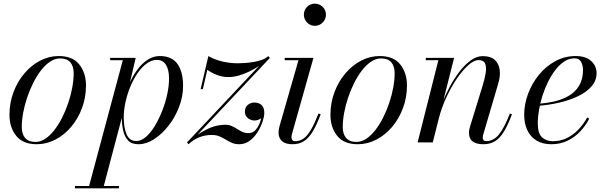

<svg xmlns="http://www.w3.org/2000/svg" viewBox="-20 -775 3304 1045"><path d="M180 10Q104.5 10 68 -36Q31.5 -82 31.5 -149.5Q31.5 -215 53.2 -273Q75 -331 112.5 -375.2Q150 -419.5 198.2 -444.8Q246.5 -470 299.5 -470Q375.5 -470 411.8 -423.8Q448 -377.5 448 -310Q448 -244.5 426.2 -186.5Q404.5 -128.5 367 -84.2Q329.5 -40 281.2 -15Q233 10 180 10ZM173 -2.5Q200.5 -2.5 226.2 -19.5Q252 -36.5 275.2 -66.2Q298.5 -96 317.8 -134Q337 -172 351.2 -214Q365.5 -256 373.2 -298Q381 -340 381 -377Q381 -414 363 -435.5Q345 -457 306.5 -457Q279.5 -457 253.5 -440Q227.5 -423 204.2 -393.2Q181 -363.5 161.8 -325.5Q142.5 -287.5 128.2 -245.5Q114 -203.5 106.2 -161.8Q98.5 -120 98.5 -82.5Q98.5 -46 116.8 -24.2Q135 -2.5 173 -2.5Z M461.5 250 648.5 -447.5H579.5V-460H718.5L679 -290.5L657.5 -213L651.5 -166L541.5 250ZM388 250V237.5H627.5V250ZM722 -7.5Q748 -7.5 773.8 -29.5Q799.5 -51.5 822 -88.5Q844.5 -125.5 862.2 -170.2Q880 -215 890 -261.2Q900 -307.5 900 -347.5Q900 -395.5 883.2 -422.2Q866.5 -449 834 -449Q805.5 -449 778.5 -429.5Q751.5 -410 729 -377.2Q706.5 -344.5 689.5 -303.5Q672.5 -262.5 663 -219.2Q653.5 -176 653.5 -136Q653.5 -80 669 -43.8Q684.5 -7.5 722 -7.5ZM733 10Q696.5 10 677.2 -10.5Q658 -31 650.5 -64.2Q643 -97.5 643 -135Q643 -169 650 -207Q657 -245 669.8 -282.5Q682.5 -320 700.8 -353.8Q719 -387.5 742.2 -413.8Q765.5 -440 792.5 -455Q819.5 -470 849.5 -470Q915.5 -470 946 -426.8Q976.5 -383.5 976.5 -307.5Q976.5 -250 955 -193.8Q933.5 -137.5 897.8 -91.5Q862 -45.5 819 -17.8Q776 10 733 10Z M997.5 0.5 1431 -460H1449L1015 1ZM1006.5 10 998 0.5Q1046 -37.5 1082.2 -58.5Q1118.5 -79.5 1148.2 -87.8Q1178 -96 1205.5 -96Q1225.5 -96 1241 -89.2Q1256.5 -82.5 1270.5 -73.2Q1284.5 -64 1299.2 -57.2Q1314 -50.5 1333 -50.5Q1357.5 -50.5 1373.5 -70.5Q1389.5 -90.5 1397.5 -116.2Q1405.5 -142 1405.5 -160H1417.5Q1415.5 -147.5 1407.5 -138Q1399.5 -128.5 1388 -123.8Q1376.5 -119 1364.5 -119Q1352.5 -119 1340.5 -124.8Q1328.5 -130.5 1320.8 -141.2Q1313 -152 1313 -167Q1313 -192 1329.2 -204.5Q1345.5 -217 1364 -217Q1379.5 -217 1391.8 -211.2Q1404 -205.5 1411.2 -193Q1418.5 -180.5 1418.5 -160Q1418.5 -141.5 1409 -113Q1399.5 -84.5 1382 -56.2Q1364.5 -28 1339 -9Q1313.5 10 1282 10Q1259 10 1241.8 2.2Q1224.5 -5.5 1208.5 -15.2Q1192.5 -25 1174.5 -32.8Q1156.5 -40.5 1131.5 -40.5Q1095.5 -40.5 1063 -27.2Q1030.5 -14 1006.5 10ZM1072 -290 1114 -469.5Q1141 -454.5 1169 -446Q1197 -437.5 1223.8 -434Q1250.5 -430.5 1273.5 -430.5Q1291.5 -430.5 1314.8 -432.2Q1338 -434 1362.2 -438Q1386.5 -442 1407 -449.8Q1427.5 -457.5 1439.5 -469.5L1449 -460Q1422 -437.5 1393.2 -418.2Q1364.5 -399 1335.2 -385Q1306 -371 1277.8 -363.2Q1249.5 -355.5 1223 -355.5Q1190 -355.5 1159 -367.8Q1128 -380 1108.5 -395.5L1084 -290Z M1572 10Q1533 10 1514.5 -7.2Q1496 -24.5 1496 -53Q1496 -60.5 1497.2 -68.8Q1498.5 -77 1500.5 -85L1604.5 -447.5H1529.5V-460H1686L1568.5 -43.5Q1567.5 -39.5 1567 -35.2Q1566.5 -31 1566.5 -27.5Q1566.5 -19 1571 -12.8Q1575.5 -6.5 1586.5 -6.5Q1612 -6.5 1633 -21.8Q1654 -37 1673.2 -70.2Q1692.5 -103.5 1713.5 -157L1725.5 -153Q1704 -95.5 1682.2 -59.5Q1660.5 -23.5 1634.5 -6.8Q1608.5 10 1572 10ZM1693.5 -634.5Q1677 -634.5 1663.5 -642.8Q1650 -651 1642 -664.8Q1634 -678.5 1634 -695Q1634 -711.5 1642 -725.2Q1650 -739 1663.5 -747Q1677 -755 1693.5 -755Q1710 -755 1723.8 -747Q1737.5 -739 1745.8 -725.2Q1754 -711.5 1754 -695Q1754 -678.5 1745.8 -664.8Q1737.5 -651 1723.8 -642.8Q1710 -634.5 1693.5 -634.5Z M1927 10Q1851.5 10 1815 -36Q1778.5 -82 1778.5 -149.5Q1778.5 -215 1800.2 -273Q1822 -331 1859.5 -375.2Q1897 -419.5 1945.2 -444.8Q1993.5 -470 2046.5 -470Q2122.5 -470 2158.8 -423.8Q2195 -377.5 2195 -310Q2195 -244.5 2173.2 -186.5Q2151.5 -128.5 2114 -84.2Q2076.5 -40 2028.2 -15Q1980 10 1927 10ZM1920 -2.5Q1947.5 -2.5 1973.2 -19.5Q1999 -36.5 2022.2 -66.2Q2045.5 -96 2064.8 -134Q2084 -172 2098.2 -214Q2112.5 -256 2120.2 -298Q2128 -340 2128 -377Q2128 -414 2110 -435.5Q2092 -457 2053.5 -457Q2026.5 -457 2000.5 -440Q1974.5 -423 1951.2 -393.2Q1928 -363.5 1908.8 -325.5Q1889.5 -287.5 1875.2 -245.5Q1861 -203.5 1853.2 -161.8Q1845.5 -120 1845.5 -82.5Q1845.5 -46 1863.8 -24.2Q1882 -2.5 1920 -2.5Z M2611 10Q2572 10 2552.2 -5.2Q2532.5 -20.5 2532.5 -52.5Q2532.5 -63 2534.8 -72.5Q2537 -82 2539 -88.5L2606.5 -308Q2618.5 -346.5 2623.5 -378.2Q2628.5 -410 2620.2 -429Q2612 -448 2584.5 -448Q2560 -448 2529.2 -420.8Q2498.5 -393.5 2467.2 -348Q2436 -302.5 2410 -246.5Q2384 -190.5 2369 -133H2360Q2370 -172.5 2388.2 -218.2Q2406.5 -264 2430.8 -308.2Q2455 -352.5 2484 -389.2Q2513 -426 2544.2 -447.8Q2575.5 -469.5 2607.5 -469.5Q2651 -469.5 2673.2 -448.8Q2695.5 -428 2699.8 -393.8Q2704 -359.5 2691.5 -319.5L2610.5 -44Q2609 -39.5 2608.2 -34.8Q2607.5 -30 2607.5 -26Q2607.5 -18 2611.5 -12.5Q2615.5 -7 2626.5 -7Q2665.5 -7 2694.8 -42Q2724 -77 2755 -157L2766.5 -153Q2745 -95.5 2723.2 -59.5Q2701.5 -23.5 2674.8 -6.8Q2648 10 2611 10ZM2253 0 2366 -447.5H2297.5V-460H2451.5L2335.5 0Z M2981 10Q2933 10 2900 -10.2Q2867 -30.5 2850 -66.5Q2833 -102.5 2833 -150Q2833 -207.5 2854 -264.2Q2875 -321 2913 -367.5Q2951 -414 3002.2 -442Q3053.5 -470 3113.5 -470Q3167.5 -470 3197.2 -443.2Q3227 -416.5 3227 -377Q3227 -336 3199 -304.2Q3171 -272.5 3124.2 -250.5Q3077.5 -228.5 3021.2 -215.8Q2965 -203 2908 -199V-210Q2951.5 -213 2989.5 -221.2Q3027.5 -229.5 3057.5 -243.8Q3087.5 -258 3108.8 -279Q3130 -300 3141.5 -328.5Q3153 -357 3153 -394Q3153 -418.5 3142.8 -438Q3132.5 -457.5 3106.5 -457.5Q3078 -457.5 3052.2 -441Q3026.5 -424.5 3004.2 -396Q2982 -367.5 2964 -331.8Q2946 -296 2933.2 -256.2Q2920.5 -216.5 2913.8 -177.5Q2907 -138.5 2907 -104Q2907 -48.5 2930.2 -27.5Q2953.5 -6.5 2988.5 -6.5Q3030.5 -6.5 3065.2 -23.5Q3100 -40.5 3128 -69.8Q3156 -99 3176 -135.5L3187 -129Q3167.5 -91 3137.8 -59.5Q3108 -28 3068.8 -9Q3029.5 10 2981 10Z"/></svg>

Font: Bodoni Moda 18pt
Style: Italic
Weight: 400
Italic angle: -13°
Designer: Owen Earl
Foundry: indestructible type
Version: Version 2.005